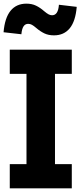

<svg xmlns="http://www.w3.org/2000/svg" viewBox="-28 -1031 440 1051"><path d="M25.5 -626.5V-759H365V-626.5H273V-132.5H365V0H25.5V-132.5H117V-626.5ZM294.5 -1005 392 -993.5Q385.5 -915 353.8 -876.2Q322 -837.5 267.5 -837.5Q237.5 -837.5 215 -848.2Q192.5 -859 171.5 -877Q156.5 -890 146.8 -895.2Q137 -900.5 126.5 -900.5Q109.5 -900.5 100.5 -886.2Q91.5 -872 89 -843.5L-8.5 -854.5Q-2 -933 29.8 -972Q61.5 -1011 116.5 -1011Q146.5 -1011 169.2 -1000Q192 -989 213.5 -970Q229 -957 238.5 -952.2Q248 -947.5 257 -947.5Q274 -947.5 283.2 -962Q292.5 -976.5 294.5 -1005Z"/></svg>

Font: Hepta Slab ExtraLight
Style: Bold
Weight: 700
Version: Version 1.102